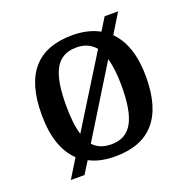

<svg xmlns="http://www.w3.org/2000/svg" viewBox="-113 -683 814 831"><g transform="rotate(-20 293.5 -268.0)"><path d="M128 -46 75 40H138L173 -16C206 2 246 10 292 10C451 10 534 -81 534 -269C534 -369 508 -441 462 -486L517 -576H455L419 -518C385 -537 343 -547 295 -547C135 -547 53 -457 53 -269C53 -166 79 -92 128 -46ZM380 -453 182 -134C171 -168 166 -214 166 -269C166 -417 199 -491 293 -491C331 -491 359 -478 380 -453ZM294 -45C258 -45 230 -56 210 -78L406 -396C416 -363 421 -320 421 -269C421 -122 388 -45 294 -45Z"/></g></svg>

Font: Noto Serif Yezidi Medium
Style: Regular
Weight: 500
Designer: Dalton Maag Ltd
Foundry: Dalton Maag Ltd
Version: Version 1.001